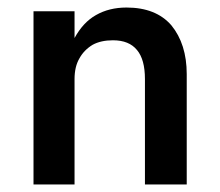

<svg xmlns="http://www.w3.org/2000/svg" viewBox="-20 -490 585 510"><path d="M365 -280V0H476V-293Q476 -373 435 -423Q394 -470 316 -470Q270 -470 235 -450Q201 -431 178 -389V-460H69V0H178V-280Q178 -313 191 -335Q203 -357 226 -371Q248 -383 280 -383Q323 -383 344 -357Q365 -332 365 -280Z"/></svg>

Font: NM-font
Style: Medium
Weight: 500
Designer: ""
Foundry: ""
Version: ""